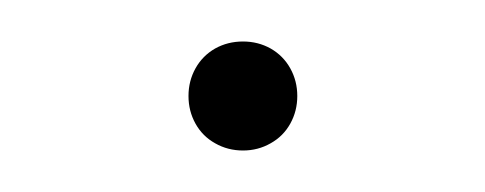

<svg xmlns="http://www.w3.org/2000/svg" viewBox="-20 -67 235 93"><path d="M71.3 -20.5Q71.3 -27.8 74.7 -33.9Q78.1 -40 84.2 -43.5Q90.3 -46.9 97.7 -46.9Q105 -46.9 111.1 -43.5Q117.2 -40 120.6 -33.9Q124 -27.8 124 -20.5Q124 -13.2 120.6 -7.1Q117.2 -1 111.1 2.4Q105 5.9 97.7 5.9Q90.3 5.9 84.2 2.4Q78.1 -1 74.7 -7.1Q71.3 -13.2 71.3 -20.5Z"/></svg>

Font: Intratopia Thin
Style: Regular
Weight: 100
Designer: Rasmus Andersson
Foundry: rsms
Version: Version 3.000;Glyphs 3.2.3 (3260)